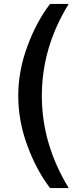

<svg xmlns="http://www.w3.org/2000/svg" viewBox="-20 -749 413 981"><path d="M235.8 -729H331.1Q193.8 -506.8 193.8 -258.8Q193.8 -13.2 331.1 211.9H235.8Q166.5 121.6 119.9 -4.6Q73.2 -130.9 73.2 -258.8Q73.2 -386.7 119.9 -512.7Q166.5 -638.7 235.8 -729Z"/></svg>

Font: Miedinger*
Style: Bold
Weight: 700
Version: Version 001.000